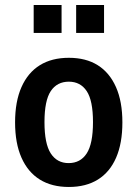

<svg xmlns="http://www.w3.org/2000/svg" viewBox="-20 -734 547 764"><path d="M254 10Q186 10 138.5 -19.5Q91 -49 65.5 -106.5Q40 -164 40 -247Q40 -330 65.5 -387.5Q91 -445 138.5 -474.5Q186 -504 254 -504Q322 -504 369 -474.5Q416 -445 441.5 -387.5Q467 -330 467 -247Q467 -164 442 -106.5Q417 -49 369.5 -19.5Q322 10 254 10ZM253 -85Q300 -85 325 -123.5Q350 -162 350 -248Q350 -334 325 -371.5Q300 -409 254 -409Q207 -409 182 -371.5Q157 -334 157 -248Q157 -162 182 -123.5Q207 -85 253 -85ZM283 -603V-714H394V-603ZM114 -603V-714H225V-603Z"/></svg>

Font: Nunito Sans 10pt Condensed
Style: Bold
Weight: 700
Width: 3
Designer: Vernon Adams
Foundry: Vernon Adams
Version: Version 3.101;gftools[0.9.27]